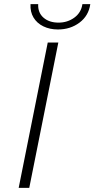

<svg xmlns="http://www.w3.org/2000/svg" viewBox="-20 -905 455 925"><path d="M70 0 210 -700H261L121 0ZM259 -763Q220 -763 189 -778Q158 -793 141.5 -820.5Q125 -848 127 -885H164Q162 -844 189.5 -820Q217 -796 262 -796Q305 -796 338 -820Q371 -844 377 -885H415Q407 -829 363 -796Q319 -763 259 -763Z"/></svg>

Font: Montserrat Thin Light
Style: Italic
Weight: 300
Italic angle: -11.3°
Version: Version 9.000